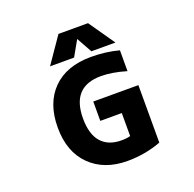

<svg xmlns="http://www.w3.org/2000/svg" viewBox="-163 -1133 1325 1312"><g transform="rotate(-20 500.0 -477.0)"><path d="M551.8 -742.2Q660.2 -742.2 753.9 -716.8V-565.4Q651.4 -595.7 571.3 -595.7Q357.4 -595.7 357.4 -365.2Q357.4 -250 408.2 -192.4Q459 -134.8 554.7 -134.8Q594.7 -134.8 619.1 -142.6V-309.6H462.9V-450.2H791V-32.2Q674.8 11.7 544.9 11.7Q377 11.7 275.4 -88.4Q173.8 -188.5 173.8 -365.2Q173.8 -542 273.4 -642.1Q373 -742.2 551.8 -742.2ZM505.9 -889.6 442.4 -777.3H267.6L397.5 -965.8H612.3L743.2 -777.3H568.4Z"/></g></svg>

Font: GenEi Gothic M Heavy
Style: Regular
Weight: 800
Designer: o_tamon (Modified); [Source Han Sans]
Ryoko NISHIZUKA  (kana & ideographs); Paul D. Hunt (Latin, Greek & Cyrillic); Wenl
Version: Version 1.1a;Original Version 1.004